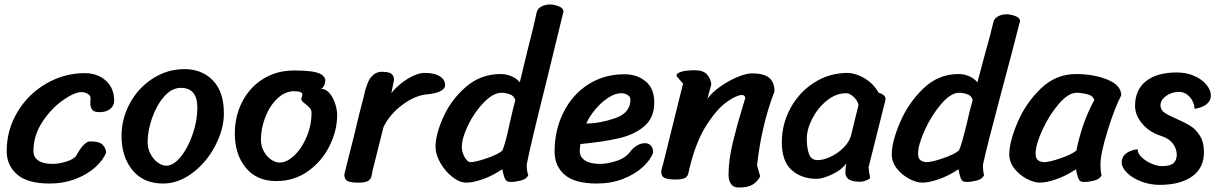

<svg xmlns="http://www.w3.org/2000/svg" viewBox="-20 -802 5454 861"><path d="M202 21Q104 21 57 -19.5Q10 -60 10 -125Q10 -219 58 -299.5Q106 -380 187 -427Q268 -474 360 -474Q417 -474 454.5 -440.5Q492 -407 492 -350Q492 -328 474 -313.5Q456 -299 426 -299Q402 -299 393.5 -310Q385 -321 385 -339L386 -362Q386 -374 373 -381.5Q360 -389 345 -389Q314 -389 261.5 -352Q209 -315 169.5 -254.5Q130 -194 130 -125Q130 -97 152 -82Q174 -67 217 -67Q244 -67 279 -78Q314 -89 323 -106Q357 -168 385 -168Q426 -168 440.5 -152.5Q455 -137 456 -118Q444 -86 409 -53.5Q374 -21 320 0Q266 21 202 21Z M525 -192Q525 -270 562.5 -339Q600 -408 665 -450Q730 -492 808 -492Q885 -492 934.5 -441.5Q984 -391 984 -293Q984 -224 946 -150Q908 -76 844.5 -27.5Q781 21 711 21Q623 21 574 -39Q525 -99 525 -192ZM865 -319Q865 -408 791 -408Q750 -408 716 -369Q682 -330 662 -272.5Q642 -215 642 -165Q642 -136 655 -111.5Q668 -87 687.5 -73Q707 -59 726 -59Q758 -59 790.5 -99Q823 -139 844 -200Q865 -261 865 -319Z M1033 -203Q1033 -281 1066.5 -346Q1100 -411 1160.5 -448.5Q1221 -486 1299 -486Q1386 -486 1416 -471Q1425 -467 1432 -458.5Q1439 -450 1439 -442Q1439 -432 1434.5 -421Q1430 -410 1421 -404Q1444 -402 1460 -381.5Q1476 -361 1484 -334Q1492 -307 1492 -287Q1492 -216 1457.5 -147Q1423 -78 1361 -34Q1299 10 1219 10Q1131 10 1082 -50Q1033 -110 1033 -203ZM1377 -297Q1377 -308 1369.5 -317Q1362 -326 1349 -336Q1342 -341 1336.5 -346.5Q1331 -352 1331 -357Q1331 -361 1333.5 -368Q1336 -375 1336 -378Q1336 -393 1299 -393Q1258 -393 1223.5 -360Q1189 -327 1169.5 -276Q1150 -225 1150 -176Q1150 -147 1163 -123.5Q1176 -100 1195.5 -86.5Q1215 -73 1234 -73Q1266 -73 1299.5 -104.5Q1333 -136 1355 -188Q1377 -240 1377 -297Z M1587 17Q1554 17 1539 10Q1524 3 1524 -20Q1527 -32 1567 -191Q1596 -314 1610 -364Q1625 -435 1645 -457.5Q1665 -480 1691 -480Q1726 -480 1736.5 -470Q1747 -460 1747 -444L1735 -385Q1767 -424 1809.5 -449.5Q1852 -475 1885 -475Q1928 -475 1952 -460Q1976 -445 1976 -421Q1976 -403 1953.5 -392.5Q1931 -382 1895 -379Q1841 -374 1784.5 -332Q1728 -290 1700 -233L1651 -38Q1650 -32 1646.5 -14.5Q1643 3 1629.5 10Q1616 17 1587 17Z M2311 -433 2345 -574Q2375 -690 2387 -748Q2391 -764 2408.5 -773Q2426 -782 2447 -782Q2464 -782 2485 -774Q2506 -766 2507 -751Q2495 -702 2428 -427Q2357 -144 2342 -64Q2342 -32 2349 -17Q2342 1 2316 7.5Q2290 14 2271 14Q2254 14 2248 5.5Q2242 -3 2238 -19.5Q2234 -36 2232 -43Q2190 -14 2145.5 1.5Q2101 17 2071 17Q2041 17 2008.5 -8.5Q1976 -34 1954.5 -72Q1933 -110 1933 -143Q1933 -199 1968 -277Q2003 -355 2069.5 -412.5Q2136 -470 2225 -470Q2251 -470 2274 -460Q2297 -450 2311 -433ZM2265 -246Q2282 -322 2291 -353Q2285 -373 2265.5 -379.5Q2246 -386 2229 -386Q2192 -386 2150 -343Q2108 -300 2079.5 -241.5Q2051 -183 2051 -142Q2051 -120 2063.5 -97.5Q2076 -75 2090 -75Q2113 -75 2163.5 -92.5Q2214 -110 2233 -127Q2247 -160 2265 -246Z M2467 -122Q2467 -219 2507 -298.5Q2547 -378 2618 -423.5Q2689 -469 2780 -469Q2837 -469 2875.5 -437Q2914 -405 2914 -342Q2914 -275 2870.5 -237Q2827 -199 2757.5 -182.5Q2688 -166 2583 -156Q2580 -143 2580 -125Q2580 -97 2604 -82Q2628 -67 2671 -67Q2702 -67 2743.5 -80Q2785 -93 2807 -123Q2820 -140 2837.5 -150Q2855 -160 2872 -160Q2888 -160 2898.5 -149.5Q2909 -139 2909 -118Q2898 -86 2863 -53.5Q2828 -21 2774.5 0Q2721 21 2657 21Q2558 21 2512.5 -18Q2467 -57 2467 -122ZM2807 -355Q2807 -369 2794 -376.5Q2781 -384 2766 -384Q2737 -384 2705.5 -362.5Q2674 -341 2648 -309.5Q2622 -278 2609 -248Q2673 -249 2740 -272.5Q2807 -296 2807 -355Z M3014 -464Q3014 -474 3036 -480.5Q3058 -487 3097 -487Q3133 -487 3150 -468.5Q3167 -450 3170 -424L3152 -359Q3173 -388 3211 -414.5Q3249 -441 3288 -457Q3327 -473 3352 -473Q3405 -473 3429 -453.5Q3453 -434 3453 -392Q3394 -238 3375 -60L3389 -11Q3377 12 3355.5 25.5Q3334 39 3293 39Q3269 39 3258 23Q3247 7 3247 -17Q3247 -84 3266.5 -164.5Q3286 -245 3312 -329Q3322 -361 3322 -362Q3322 -376 3306 -376Q3284 -376 3239.5 -345Q3195 -314 3148 -240.5Q3101 -167 3072 -48Q3070 -42 3067 -26Q3064 -10 3051 -3.5Q3038 3 3009 3Q2976 3 2960.5 -4Q2945 -11 2945 -34Q2948 -48 2954 -68Q3012 -301 3043 -427L3017 -457Q3014 -460 3014 -464Z M3882 -5Q3880 1 3864.5 7Q3849 13 3838 13Q3802 13 3786.5 2.5Q3771 -8 3771 -29Q3771 -49 3775 -69Q3753 -39 3710.5 -19.5Q3668 0 3642 0Q3575 0 3530.5 -39Q3486 -78 3486 -164Q3486 -245 3524.5 -316.5Q3563 -388 3631 -431.5Q3699 -475 3782 -475Q3798 -475 3824 -466.5Q3850 -458 3876.5 -437.5Q3903 -417 3921 -385Q3929 -385 3940 -377Q3951 -369 3951 -361Q3951 -352 3948 -343L3875 -52Q3877 -26 3882 -5ZM3775 -384Q3729 -384 3688.5 -351.5Q3648 -319 3623 -271Q3598 -223 3598 -180Q3598 -138 3608 -111Q3618 -84 3647 -84Q3672 -84 3704.5 -99Q3737 -114 3762.5 -139.5Q3788 -165 3796 -193L3830 -332Q3824 -354 3806.5 -369Q3789 -384 3775 -384Z M4363 -433Q4382 -506 4396 -556Q4423 -651 4435 -704Q4439 -720 4456 -729Q4473 -738 4494 -738Q4512 -738 4533 -730Q4554 -722 4554 -707Q4516 -557 4470 -387Q4404 -139 4388 -64Q4388 -31 4393 -17Q4386 1 4360.5 7.5Q4335 14 4316 14Q4298 14 4292.5 5.5Q4287 -3 4283 -20Q4279 -37 4278 -43Q4235 -14 4190.5 1.5Q4146 17 4116 17Q4090 17 4057.5 0Q4025 -17 4002 -46Q3979 -75 3979 -110Q3979 -166 4016 -253Q4053 -340 4120.5 -405Q4188 -470 4278 -470Q4304 -470 4326.5 -460Q4349 -450 4363 -433ZM4316 -250Q4327 -302 4342 -353Q4337 -373 4317.5 -379.5Q4298 -386 4281 -386Q4244 -386 4201 -336Q4158 -286 4127.5 -219.5Q4097 -153 4097 -112Q4097 -92 4108 -83.5Q4119 -75 4136 -75Q4159 -75 4209.5 -92.5Q4260 -110 4280 -127Q4289 -146 4298 -180Q4307 -214 4316 -250Z M4843 14Q4825 14 4819.5 5.5Q4814 -3 4810 -20Q4806 -37 4805 -43Q4762 -14 4717.5 1.5Q4673 17 4643 17Q4617 17 4584.5 0Q4552 -17 4529 -46Q4506 -75 4506 -110Q4506 -166 4543 -253Q4580 -340 4647.5 -405Q4715 -470 4805 -470Q4884 -470 4946 -445Q5008 -420 5008 -374Q4980 -322 4947.5 -218Q4915 -114 4915 -64Q4915 -31 4920 -17Q4913 1 4887.5 7.5Q4862 14 4843 14ZM4887 -353Q4882 -373 4855.5 -379.5Q4829 -386 4808 -386Q4771 -386 4728 -336Q4685 -286 4654.5 -219.5Q4624 -153 4624 -112Q4624 -92 4635 -83.5Q4646 -75 4663 -75Q4686 -75 4736.5 -92.5Q4787 -110 4807 -127Q4815 -171 4834.5 -231.5Q4854 -292 4887 -353Z M5254 -270Q5293 -253 5318 -237.5Q5343 -222 5361 -193Q5379 -164 5379 -120Q5379 -48 5325.5 -10.5Q5272 27 5181 27Q5136 27 5096.5 11.5Q5057 -4 5034 -27Q5011 -50 5010 -73Q5010 -98 5028.5 -113Q5047 -128 5081 -133Q5082 -113 5101 -95.5Q5120 -78 5145.5 -67.5Q5171 -57 5190 -57Q5228 -57 5242.5 -70.5Q5257 -84 5257 -108Q5257 -134 5240 -157.5Q5223 -181 5188 -192Q5134 -209 5102 -247.5Q5070 -286 5070 -327Q5070 -399 5119 -438Q5168 -477 5257 -477Q5302 -477 5337 -461Q5372 -445 5391 -421Q5410 -397 5410 -374Q5410 -350 5390.5 -334.5Q5371 -319 5337 -314Q5335 -346 5314.5 -368Q5294 -390 5267 -390Q5235 -390 5209.5 -372Q5184 -354 5184 -329Q5185 -309 5201 -297.5Q5217 -286 5254 -270Z"/></svg>

Font: Sriracha
Style: Regular
Weight: 400
Designer: Suppakit Chalermlarp
Version: Version 1.002g